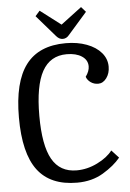

<svg xmlns="http://www.w3.org/2000/svg" viewBox="-58 -888 635 937"><g transform="rotate(-5 259.5 -419.0)"><path d="M26 -334Q26 -508 89.5 -592Q153 -676 285 -676Q342 -676 387.5 -659Q433 -642 458.5 -612Q484 -582 484 -544Q484 -511 467 -488Q450 -465 426 -465Q406 -465 390 -476Q374 -487 368 -504Q387 -530 387 -554Q387 -585 359 -603.5Q331 -622 285 -622Q204 -622 165 -551.5Q126 -481 126 -334Q126 -189 164.5 -121Q203 -53 285 -53Q337 -53 386.5 -77.5Q436 -102 461 -135L496 -97Q465 -59 410 -26Q355 7 282 7Q151 7 88.5 -76Q26 -159 26 -334ZM242 -714 150 -820 172 -845 273 -768 375 -845 397 -820 304 -714Q291 -698 273 -698Q256 -698 242 -714Z"/></g></svg>

Font: Caladea
Style: Regular
Weight: 400
Designer: Carolina Giovagnoli and Andres Torresi
Foundry: Carolina Giovagnoli & Andres Torresi
Version: Version 1.001